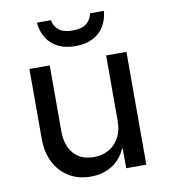

<svg xmlns="http://www.w3.org/2000/svg" viewBox="-80 -761 737 838"><g transform="rotate(-10 289.0 -342.0)"><path d="M255 9.2Q200.8 9.2 159.6 -15.8Q118.3 -40.8 95.4 -85.8Q72.5 -130.8 72.5 -189.2V-500H162.5V-209.2Q162.5 -145 194.2 -108.8Q225.8 -72.5 282.5 -72.5Q341.7 -72.5 377.1 -110.4Q412.5 -148.3 412.5 -210V-500H502.5V0H413.3V-86.7H410Q389.2 -40 349.2 -15.4Q309.2 9.2 255 9.2ZM288.3 -563.3Q244.2 -563.3 212.1 -579.2Q180 -595 161.7 -624.6Q143.3 -654.2 140 -693.3H201.7Q206.7 -665.8 227.1 -649.2Q247.5 -632.5 288.3 -632.5Q329.2 -632.5 349.6 -649.2Q370 -665.8 375 -693.3H436.7Q433.3 -654.2 415 -624.6Q396.7 -595 364.6 -579.2Q332.5 -563.3 288.3 -563.3Z"/></g></svg>

Font: Funnel Sans
Style: Regular
Weight: 400
Designer: NORD ID, Kristian Moeller
Foundry: Dicotype
Version: Version 1.000